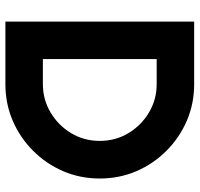

<svg xmlns="http://www.w3.org/2000/svg" viewBox="-34 -706 740 712"><g transform="rotate(90 336.0 -350.0)"><path d="M60 0V-700H292Q364.5 -700 427.8 -672.8Q491 -645.5 539.2 -597.2Q587.5 -549 614.8 -485.8Q642 -422.5 642 -350Q642 -277.5 614.8 -214.2Q587.5 -151 539.2 -102.8Q491 -54.5 427.8 -27.2Q364.5 0 292 0ZM199 -139H292Q349 -139 397 -167.5Q445 -196 473.8 -243.8Q502.5 -291.5 502.5 -350Q502.5 -408 474 -455.8Q445.5 -503.5 397.5 -532.2Q349.5 -561 292 -561H199Z"/></g></svg>

Font: Urbanist ExtraBold
Style: Regular
Weight: 800
Designer: Corey Hu
Foundry: Corey Hu
Version: Version 1.330; ttfautohint (v1.8.4.7-5d5b)